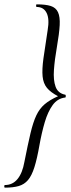

<svg xmlns="http://www.w3.org/2000/svg" viewBox="-43 -745 324 882"><path d="M125.6 -725Q166.6 -725 190.1 -717.5Q213.6 -710 223.4 -689Q233.2 -668 231.2 -629.5Q229.2 -591 218.2 -528Q208.2 -471.6 204.8 -424.1Q201.4 -376.6 212.4 -346.5Q223.4 -316.4 256.4 -310Q259.2 -310 259.2 -303.5Q259.2 -297 256.4 -297Q221 -292.8 198.9 -262.2Q176.8 -231.6 162.7 -183.8Q148.6 -136 138.4 -79Q127.4 -16 115.1 23Q102.8 62 85.7 82.1Q68.6 102.2 43.1 109.6Q17.6 117 -20.4 117Q-23.4 117 -23.4 111Q-23.4 105 -20.4 105Q14.8 105 37.5 77.4Q60.2 49.8 69 -1Q84.8 -81 97 -132.5Q109.2 -184 123.9 -215Q138.6 -246 162 -266Q185.4 -286 223.6 -303Q189.2 -321 172.5 -341.5Q155.8 -362 152.7 -394Q149.6 -426 156.6 -477Q163.6 -528 176 -607Q184.8 -657.8 171.2 -685.4Q157.6 -713 125.6 -713Q122.8 -713 122.8 -719Q122.8 -725 125.6 -725Z"/></svg>

Font: Cormorant Light
Style: Italic
Weight: 300
Italic angle: -10°
Designer: Christian Thalmann (Catharsis Fonts)
Foundry: Catharsis Fonts
Version: Version 4.000